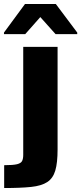

<svg xmlns="http://www.w3.org/2000/svg" viewBox="-44 -746 409 967"><path d="M-23 201V86Q22 86 42 81Q62 76 67.5 64.5Q73 53 73 34V-510H246V7Q246 74 234.5 113Q223 152 194 171Q165 190 112.5 195.5Q60 201 -23 201ZM-24 -574V-582L82 -726H237L345 -582V-574H236L159 -660L83 -574Z"/></svg>

Font: Saira Expanded
Style: Bold
Weight: 700
Width: 7
Designer: Hector Gatti with collaboration of the Omnibus-Type team
Foundry: Omnibus-Type
Version: Version 1.100; ttfautohint (v1.8.3)